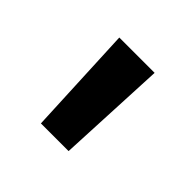

<svg xmlns="http://www.w3.org/2000/svg" viewBox="-84 -819 460 460"><g transform="rotate(45 146.0 -589.0)"><path d="M99.1 -449.2 86.4 -727.5H206.1L192.9 -449.2Z"/></g></svg>

Font: Inter 24pt SemiBold
Style: Regular
Weight: 600
Designer: Rasmus Andersson
Foundry: rsms
Version: Version 4.001;git-66647c0bb